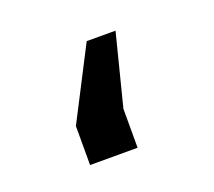

<svg xmlns="http://www.w3.org/2000/svg" viewBox="-53 -232 377 338"><g transform="rotate(-20 135.5 -62.5)"><path d="M155 41V-32L189 -166H135L66 -32V41Z"/></g></svg>

Font: Iranian Sans 
Style: Regular
Weight: 400
Designer: Hooman Mehr, Hadi Navid in Neviseh Pardaz Co. Ltd. (http://nevisa.com)
Foundry: http://font-store.ir
Version: 5.0.0 build 1/7/1393